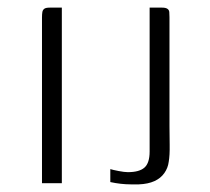

<svg xmlns="http://www.w3.org/2000/svg" viewBox="-20 -480 550 503"><path d="M90 0Q90 -108 90 -216.5Q90 -325 90 -434Q90 -443 91 -448.5Q92 -454 96 -457Q100 -460 110 -460H142V0ZM424 -150Q424 -129 424.5 -101Q425 -73 422 -56Q420 -40 410.5 -26.5Q401 -13 384.5 -5.5Q368 2 344 3Q334 3 322 3Q310 3 296.5 1.5Q283 0 269 -3V-37Q275 -35 290.5 -32Q306 -29 315 -29Q345 -29 358.5 -41Q372 -53 372 -83V-460H405Q414 -460 418.5 -457Q423 -454 423.5 -448.5Q424 -443 424 -435Z"/></svg>

Font: Genos Thin Light
Style: Regular
Weight: 300
Version: Version 1.010